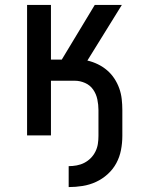

<svg xmlns="http://www.w3.org/2000/svg" viewBox="-20 -550 590 780"><path d="M259 210V125Q275 125 291.5 122Q308 119 322.5 111.5Q337 104 348.5 92.5Q360 81 367.5 66Q375 51 377.5 35Q380 19 380 2V-103Q380 -124 375.5 -146Q371 -168 358.5 -186Q346 -204 325.5 -213Q305 -222 284 -222H187V0H90V-530H187V-308H231L365 -530H475L335 -304Q357 -299 377.5 -289Q398 -279 415 -264.5Q432 -250 444.5 -231Q457 -212 464.5 -191Q472 -170 474.5 -147.5Q477 -125 477 -103V2Q477 31 471.5 59.5Q466 88 452.5 113Q439 138 417.5 157.5Q396 177 370 189Q344 201 315.5 205.5Q287 210 259 210Z"/></svg>

Font: Lode Dark
Style: Bold
Weight: 700
Monospace: yes
Designer: Belleve Invis
Foundry: Belleve Invis
Version: Version 29.2.0; ttfautohint (v1.8.3)